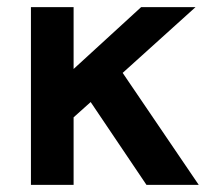

<svg xmlns="http://www.w3.org/2000/svg" viewBox="-20 -520 593 540"><path d="M377 -500 187 -326V-500H67V0H187V-190L235 -233L392 0H539L325 -315L530 -500Z"/></svg>

Font: Perun SemiBold
Style: Regular
Weight: 600
Foundry: Copyright (c) Stefan Peev, Context Ltd, 2016
Version: Version 1.089